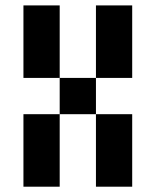

<svg xmlns="http://www.w3.org/2000/svg" viewBox="-20 -704 587 724"><path d="M68.4 -683.6H205.1V-410.2H68.4ZM341.8 -273.4H478.5V0H341.8ZM68.4 -273.4H205.1V0H68.4ZM341.8 -273.4H205.1V-410.2H341.8ZM341.8 -683.6H478.5V-410.2H341.8Z"/></svg>

Font: DatCub
Style: Bold
Weight: 700
Designer: GGBot
Version: 1.00